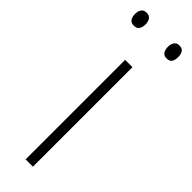

<svg xmlns="http://www.w3.org/2000/svg" viewBox="-260 -718 723 723"><g transform="rotate(45 102.0 -356.5)"><path d="M122 0H83V-530H122ZM-13 -679Q-13 -693 -6.5 -703Q0 -713 15 -713Q30 -713 36.5 -703Q43 -693 43 -679Q43 -663 36.5 -653.5Q30 -644 15 -644Q0 -644 -6.5 -653.5Q-13 -663 -13 -679ZM162 -679Q162 -693 168.5 -703Q175 -713 189 -713Q205 -713 211 -703Q217 -693 217 -679Q217 -663 211 -653.5Q205 -644 189 -644Q175 -644 168.5 -653.5Q162 -663 162 -679Z"/></g></svg>

Font: Noto Sans Disp ExtLt
Style: Regular
Weight: 200
Designer: Monotype Design Team
Foundry: Monotype Imaging Inc.
Version: Version 2.000;GOOG;noto-source:20170915:90ef993387c0